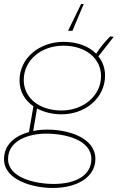

<svg xmlns="http://www.w3.org/2000/svg" viewBox="-20 -733 594 954"><path d="M286 -165C403 -165 502 -245 502 -358C502 -394 490 -427 469 -453L545 -550L527 -552C497 -520 481 -502 458 -466C422 -503 365 -525 296 -525C176 -525 77 -445 77 -333C77 -277 105 -233 146 -205L124 -77C52 -57 0 -13 0 58C0 162 144 201 242 201C365 201 454 146 454 57C454 -50 317 -89 216 -89C191 -89 167 -87 145 -82L164 -194C200 -175 242 -165 286 -165ZM247 181C154 181 20 150 20 57C20 -32 117 -69 210 -69C305 -69 434 -38 434 57C434 136 360 181 247 181ZM286 -184C172 -184 98 -249 98 -335C98 -434 184 -506 295 -506C408 -506 482 -441 482 -355C482 -256 393 -184 286 -184ZM396 -713H383L318 -580H340Z"/></svg>

Font: Fixel Display Thin
Style: Italic
Weight: 100
Italic angle: -10°
Designer: AlfaBravo + MacPaw
Foundry: Kyrylo Tkachov, Marchela Mozhyna, Serhii Makarenko, Maria Weinstein, Zakhar Kryvoshyya
Version: Version 1.210;Glyphs 3.2 (3217)